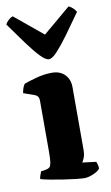

<svg xmlns="http://www.w3.org/2000/svg" viewBox="-94 -831 507 877"><g transform="rotate(-10 159.5 -392.5)"><path d="M225 0Q213 0 185.5 -3Q158 -6 125.5 -11Q93 -16 65 -21.5Q37 -27 25 -31Q25 -38 28.5 -47.5Q32 -57 35 -65L60 -69Q70 -71 75.5 -76.5Q81 -82 83.5 -97.5Q86 -113 86 -147V-385Q86 -406 67 -413L16 -431Q18 -443 21.5 -453.5Q25 -464 31 -472Q49 -479 87 -489.5Q125 -500 161 -500Q199 -500 221 -477.5Q243 -455 243 -419V-128Q243 -106 237 -91.5Q231 -77 227 -72L291 -64Q293 -59 295.5 -50Q298 -41 298 -32Q290 -20 266.5 -10Q243 0 225 0ZM160 -563Q144 -563 119.5 -589Q95 -615 63.5 -658Q32 -701 -5 -753Q-1 -762 9 -771.5Q19 -781 30 -785L161 -677L289 -785Q300 -781 309.5 -771.5Q319 -762 323 -754Q286 -701 254.5 -658Q223 -615 199 -589Q175 -563 160 -563Z"/></g></svg>

Font: Texturina ExtraBold
Style: Regular
Weight: 800
Designer: Guillermo Torres Carreño
Foundry: Omnibus-Type
Version: Version 1.002; ttfautohint (v1.8.3)